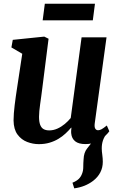

<svg xmlns="http://www.w3.org/2000/svg" viewBox="-20 -764 643 1031"><path d="M378.7 247.4 369.1 217.1Q391.3 208.1 403.2 196.4Q415 184.7 421 167.8Q427.2 152.3 427.1 132.4Q427.1 112.6 428.9 90.7Q430.2 55.1 447.8 33.3Q465.3 11.5 479 -6.6L555.2 -49.2Q539.8 -30.3 532.9 -10Q526.1 10.2 526.4 34Q526.5 48.2 529.3 67.6Q532 86.9 532 105.1Q532 135.9 518.7 161.7Q505.5 187.5 479.9 207.2Q459.2 223 433.9 233.2Q408.6 243.3 378.7 247.4ZM188.4 10Q156.7 10 125.8 -1.8Q94.9 -13.6 74.2 -41.4Q53.5 -69.2 52.8 -117.3Q52.8 -134.8 54.4 -155.7Q56 -176.7 58.8 -199.8Q61.7 -223 65 -246.8Q68.4 -270.6 71.9 -293.2L99.5 -475.3L41.2 -509.3L48.6 -550L217.6 -567.4L240.8 -556L207 -289.2Q204.5 -267.7 201.4 -246.2Q198.3 -224.8 195.6 -204.9Q192.9 -185 191.2 -167.9Q189.6 -150.7 189.6 -137.4Q189.6 -109.7 195.8 -93.6Q202 -77.4 214.2 -70.6Q226.4 -63.8 244.6 -63.8Q266.7 -63.8 288 -73.3Q309.3 -82.8 327.7 -98.1Q346.1 -113.4 359.8 -130.4L418.1 -563.4H552L488.7 -101.4Q486.2 -82.1 491.5 -73.4Q496.7 -64.6 506.7 -64.6Q515.6 -64.6 525.4 -70Q535.2 -75.3 553.6 -90.1L567 -59.3Q562.3 -51.3 545.4 -34.8Q528.4 -18.2 501.3 -4.3Q474.1 9.7 438.8 9.7Q402.2 9.7 383.6 -5.4Q365.1 -20.6 362.6 -46.3Q362.2 -48.9 362 -52.5Q361.8 -56.2 362 -60.4Q362.2 -64.7 362.7 -69.2Q363.2 -73.7 363.7 -77.6L362 -78.6Q348.7 -62.7 331.8 -47Q315 -31.2 293.6 -18.4Q272.3 -5.5 246.2 2.2Q220.2 10 188.4 10ZM220.7 -743.8H489.9L478.4 -654.8H209.1Z"/></svg>

Font: Merriweather Light
Style: Italic
Weight: 300
Italic angle: -7.8°
Designer: Eben Sorkin
Foundry: Eben Sorkin
Version: Version 2.101